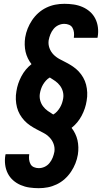

<svg xmlns="http://www.w3.org/2000/svg" viewBox="-20 -843 540 1006"><path d="M183 143Q158 143 134 139.5Q110 136 88 126.5Q66 117 48.5 101.5Q31 86 20.5 65Q10 44 7 19.5Q4 -5 8 -29Q9 -31 9 -32.5Q9 -34 9 -35H133Q133 -34 133 -33.5Q133 -33 133 -33Q131 -20 132.5 -7Q134 6 140 17Q146 28 158 33Q170 38 183 38Q199 38 214 31Q229 24 239.5 11Q250 -2 256 -17Q262 -32 265 -48Q268 -69 261 -88.5Q254 -108 240 -122.5Q226 -137 208 -146.5Q190 -156 172.5 -165Q155 -174 138 -185.5Q121 -197 107.5 -211.5Q94 -226 84 -243.5Q74 -261 69 -280.5Q64 -300 63 -321.5Q62 -343 66 -365Q72 -405 92 -443Q112 -481 145 -507Q134 -521 126 -537.5Q118 -554 114 -571.5Q110 -589 109.5 -608.5Q109 -628 112 -647Q116 -671 125 -693.5Q134 -716 148 -737Q162 -758 181 -775Q200 -792 223 -803Q246 -814 269.5 -818.5Q293 -823 317 -823Q342 -823 366 -819.5Q390 -816 412 -806.5Q434 -797 451.5 -781.5Q469 -766 479.5 -745Q490 -724 493 -699.5Q496 -675 492 -651Q491 -649 491 -647.5Q491 -646 491 -645H367Q367 -646 367 -646.5Q367 -647 367 -647Q369 -660 367.5 -673Q366 -686 360 -697Q354 -708 342 -713Q330 -718 317 -718Q301 -718 286 -711Q271 -704 260.5 -691Q250 -678 244 -663Q238 -648 235 -632Q232 -611 239 -591.5Q246 -572 260 -557.5Q274 -543 292 -533.5Q310 -524 327.5 -515Q345 -506 362 -494.5Q379 -483 392.5 -468.5Q406 -454 416 -436.5Q426 -419 431 -399.5Q436 -380 437 -358.5Q438 -337 434 -315Q428 -275 408 -237Q388 -199 355 -173Q366 -159 374 -142.5Q382 -126 386 -108.5Q390 -91 390.5 -71.5Q391 -52 388 -33Q384 -9 375 13.5Q366 36 352 57Q338 78 319 95Q300 112 277 123Q254 134 230.5 138.5Q207 143 183 143ZM259 -243Q270 -249 279 -259Q288 -269 294.5 -280Q301 -291 305 -303Q309 -315 311 -327Q314 -345 309.5 -362.5Q305 -380 294.5 -394Q284 -408 270 -418Q256 -428 241 -437Q230 -431 221 -421Q212 -411 205.5 -400Q199 -389 195 -377Q191 -365 189 -353Q186 -335 190.5 -317.5Q195 -300 205.5 -286Q216 -272 230 -262Q244 -252 259 -243Z"/></svg>

Font: Iosevka Slab Extrabold Oblique
Style: Regular
Weight: 800
Italic angle: -9°
Monospace: yes
Designer: Belleve Invis
Foundry: Belleve Invis
Version: Version 11.1.1; ttfautohint (v1.8.3)